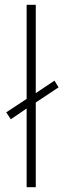

<svg xmlns="http://www.w3.org/2000/svg" viewBox="-20 -873 264 800"><path d="M91 -93V-421L25 -376L6 -405L91 -461V-853H129V-485L207 -537L224 -509L129 -446V-93Z"/></svg>

Font: Noto Sans Telugu UI ExtraLight
Style: Regular
Weight: 200
Designer: Jelle Bosma - Monotype Design Team
Foundry: Monotype Imaging Inc.
Version: Version 2.005; ttfautohint (v1.8.4.7-5d5b)